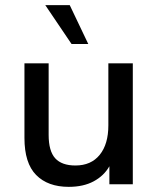

<svg xmlns="http://www.w3.org/2000/svg" viewBox="-20 -716 610 746"><path d="M247 10Q166 10 120.5 -36Q75 -82 75 -180V-470H169V-192Q169 -129 194.5 -101Q220 -73 273 -73Q334 -73 367.5 -114.5Q401 -156 401 -229V-470H496V0H405V-70Q384 -33 344 -11.5Q304 10 247 10ZM258 -545 156 -696H251L323 -545Z"/></svg>

Font: Gantari Medium
Style: Regular
Weight: 500
Designer: Anugrah Pasau
Foundry: Lafontype
Version: Version 1.000; ttfautohint (v1.8.4.7-5d5b)